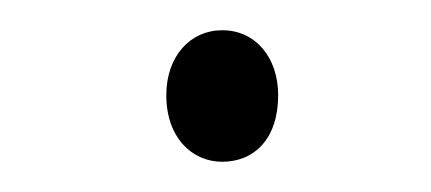

<svg xmlns="http://www.w3.org/2000/svg" viewBox="-20 -671 285 127"><path d="M90 -608C90 -580 107 -564 127 -564C148 -564 164 -579 164 -608C164 -633 149 -651 127 -651C106 -651 90 -634 90 -608Z"/></svg>

Font: Noto Sans SemiCondensed ExtraLight
Style: Regular
Weight: 200
Width: 4
Designer: Monotype Design Team
Foundry: Monotype Imaging Inc.
Version: Version 2.013